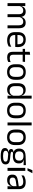

<svg xmlns="http://www.w3.org/2000/svg" viewBox="2163 -2886 910 5276"><g transform="rotate(90 2618.0 -248.0)"><path d="M675.5 0V-305.5Q675.5 -344 665.8 -372.2Q656 -400.5 633.8 -416Q611.5 -431.5 574 -431.5Q538.5 -431.5 512.5 -417Q486.5 -402.5 470.5 -378.2Q454.5 -354 448 -323L435.5 -380.5H445.5Q453.5 -412 472.5 -439Q491.5 -466 524 -482.5Q556.5 -499 604.5 -499Q659 -499 692.2 -477.5Q725.5 -456 741 -414.8Q756.5 -373.5 756.5 -314.5V0ZM66 0V-488H147L143.5 -371L147 -366V0ZM371 0V-305.5Q371 -344 361.2 -372.2Q351.5 -400.5 329.5 -416Q307.5 -431.5 270 -431.5Q234 -431.5 208 -417Q182 -402.5 166 -377.8Q150 -353 143.5 -321.5L128.5 -379H146.5Q154 -412 172.5 -439.2Q191 -466.5 222.8 -482.8Q254.5 -499 300 -499Q367.5 -499 402.8 -464Q438 -429 447 -362Q449.5 -352 450.5 -340.2Q451.5 -328.5 451.5 -317V0Z M1087 11Q975.5 11 919 -43.5Q862.5 -98 862.5 -199.5V-286.5Q862.5 -389.5 915 -445.2Q967.5 -501 1068.5 -501Q1136.5 -501 1182 -475.8Q1227.5 -450.5 1250.5 -404Q1273.5 -357.5 1273.5 -293V-275Q1273.5 -259 1272.2 -243Q1271 -227 1269 -211.5H1194.5Q1195.5 -235.5 1195.8 -257Q1196 -278.5 1196 -296.5Q1196 -341 1181.8 -371.8Q1167.5 -402.5 1139.2 -418.8Q1111 -435 1068.5 -435Q1005.5 -435 974 -398.5Q942.5 -362 942.5 -294V-247.5L943 -237.5V-191Q943 -160.5 952 -136Q961 -111.5 980.2 -93.8Q999.5 -76 1029.2 -66.8Q1059 -57.5 1100 -57.5Q1147.5 -57.5 1188.5 -70Q1229.5 -82.5 1265.5 -104L1258 -34Q1225.5 -13.5 1182.5 -1.2Q1139.5 11 1087 11ZM905 -211.5V-272.5H1252V-211.5Z M1560 10Q1503.5 10 1469 -7Q1434.5 -24 1419 -58.5Q1403.5 -93 1403.5 -144.5V-452.5H1483.5V-154Q1483.5 -106 1505.5 -83.2Q1527.5 -60.5 1579.5 -60.5Q1609 -60.5 1636.2 -67Q1663.5 -73.5 1687.5 -85.5L1680 -16Q1656.5 -4 1625 3Q1593.5 10 1560 10ZM1323.5 -416V-481H1682.5L1675 -416ZM1404 -473 1403.5 -610 1485 -620.5 1481.5 -473Z M1959 12.5Q1854 12.5 1799.8 -44.2Q1745.5 -101 1745.5 -207.5V-282Q1745.5 -388 1800 -444.5Q1854.5 -501 1959 -501Q2064 -501 2118.2 -444.5Q2172.5 -388 2172.5 -282V-207.5Q2172.5 -101 2118.2 -44.2Q2064 12.5 1959 12.5ZM1959 -53.5Q2024 -53.5 2057.8 -92Q2091.5 -130.5 2091.5 -203V-286.5Q2091.5 -358.5 2057.8 -396.8Q2024 -435 1959 -435Q1894.5 -435 1860.5 -396.8Q1826.5 -358.5 1826.5 -286.5V-203Q1826.5 -130.5 1860.5 -92Q1894.5 -53.5 1959 -53.5Z M2446 10.5Q2358 10.5 2312 -44Q2266 -98.5 2266 -203V-283.5Q2266 -388.5 2312.5 -443.8Q2359 -499 2449.5 -499Q2494.5 -499 2527.5 -483.8Q2560.5 -468.5 2581 -441Q2601.5 -413.5 2608.5 -376H2635L2611 -301.5Q2609.5 -344.5 2591.8 -373.8Q2574 -403 2543.8 -418Q2513.5 -433 2474.5 -433Q2412.5 -433 2379.8 -397Q2347 -361 2347 -291V-198Q2347 -129 2379.8 -93Q2412.5 -57 2474.5 -57Q2511.5 -57 2540 -71.2Q2568.5 -85.5 2587.2 -110.8Q2606 -136 2613 -168L2633 -110H2609Q2602 -77 2582.2 -49.5Q2562.5 -22 2529.2 -5.8Q2496 10.5 2446 10.5ZM2609 0 2612.5 -118 2611 -144V-348L2611.5 -365L2609.5 -503.5V-662.5H2690V0Z M3016 12.5Q2911 12.5 2856.8 -44.2Q2802.5 -101 2802.5 -207.5V-282Q2802.5 -388 2857 -444.5Q2911.5 -501 3016 -501Q3121 -501 3175.2 -444.5Q3229.5 -388 3229.5 -282V-207.5Q3229.5 -101 3175.2 -44.2Q3121 12.5 3016 12.5ZM3016 -53.5Q3081 -53.5 3114.8 -92Q3148.5 -130.5 3148.5 -203V-286.5Q3148.5 -358.5 3114.8 -396.8Q3081 -435 3016 -435Q2951.5 -435 2917.5 -396.8Q2883.5 -358.5 2883.5 -286.5V-203Q2883.5 -130.5 2917.5 -92Q2951.5 -53.5 3016 -53.5Z M3344.5 0V-662.5H3425V0Z M3753.5 12.5Q3648.5 12.5 3594.2 -44.2Q3540 -101 3540 -207.5V-282Q3540 -388 3594.5 -444.5Q3649 -501 3753.5 -501Q3858.5 -501 3912.8 -444.5Q3967 -388 3967 -282V-207.5Q3967 -101 3912.8 -44.2Q3858.5 12.5 3753.5 12.5ZM3753.5 -53.5Q3818.5 -53.5 3852.2 -92Q3886 -130.5 3886 -203V-286.5Q3886 -358.5 3852.2 -396.8Q3818.5 -435 3753.5 -435Q3689 -435 3655 -396.8Q3621 -358.5 3621 -286.5V-203Q3621 -130.5 3655 -92Q3689 -53.5 3753.5 -53.5Z M4269 -146Q4169.5 -146 4116.2 -189.5Q4063 -233 4063 -314V-326.5Q4063 -377 4083.8 -414.5Q4104.5 -452 4150 -473.2Q4195.5 -494.5 4269 -496.5L4518 -504.5V-440.5L4371 -445.5L4370.5 -442Q4405 -435 4427 -418Q4449 -401 4459.8 -375.5Q4470.5 -350 4470.5 -316V-305Q4470.5 -227.5 4419.5 -186.8Q4368.5 -146 4269 -146ZM4265.5 123H4277Q4322 123 4354.2 116.2Q4386.5 109.5 4404 95Q4421.5 80.5 4421.5 56.5V54.5Q4421.5 26.5 4401.2 11.8Q4381 -3 4332 -7.5L4194 -20L4217 -21Q4189 -17 4167.8 -8Q4146.5 1 4134.5 15.8Q4122.5 30.5 4122.5 52.5V53.5Q4122.5 79 4140 94.5Q4157.5 110 4189.5 116.5Q4221.5 123 4265.5 123ZM4261 187.5Q4195 187.5 4147.2 176.2Q4099.5 165 4073.2 139.8Q4047 114.5 4047 72V70Q4047 40 4061.2 20Q4075.5 0 4099.8 -11.5Q4124 -23 4154 -27L4153.5 -30Q4112.5 -37 4093 -54.2Q4073.5 -71.5 4073.5 -99V-99.5Q4073.5 -118.5 4082.2 -132Q4091 -145.5 4108.8 -153.5Q4126.5 -161.5 4154 -163.5V-173.5L4247 -150L4209 -151Q4175 -150.5 4162 -142.8Q4149 -135 4149 -119.5V-119Q4149 -102.5 4167.5 -94Q4186 -85.5 4230.5 -80.5L4349 -68.5Q4426.5 -60.5 4462 -31.2Q4497.5 -2 4497.5 55V57.5Q4497.5 103 4470.5 132Q4443.5 161 4394 174.2Q4344.5 187.5 4275.5 187.5ZM4268 -206Q4310 -206 4337.8 -218.2Q4365.5 -230.5 4379.8 -255.2Q4394 -280 4394 -316V-328Q4394 -363 4380.2 -387.5Q4366.5 -412 4339 -424.8Q4311.5 -437.5 4270 -437.5H4267Q4222 -437.5 4193.8 -423.8Q4165.5 -410 4152.8 -385.2Q4140 -360.5 4140 -327.5V-316Q4140 -280 4154.2 -255.5Q4168.5 -231 4197 -218.5Q4225.5 -206 4268 -206Z M4593.5 0V-488H4674.5V0ZM4657.5 -683H4740.5V-682.5L4668.5 -548.5H4602V-549Z M5097 0 5100.5 -118.5 5097.5 -131V-286.5L5098 -315Q5098 -374.5 5067.8 -403Q5037.5 -431.5 4972 -431.5Q4919.5 -431.5 4875.8 -416.5Q4832 -401.5 4798 -381.5L4805.5 -450.5Q4824.5 -462 4850.8 -473.2Q4877 -484.5 4910.8 -492Q4944.5 -499.5 4985 -499.5Q5037.5 -499.5 5074.2 -486.8Q5111 -474 5133.8 -450Q5156.5 -426 5167 -392Q5177.5 -358 5177.5 -316V0ZM4929 10.5Q4856.5 10.5 4817.8 -24.8Q4779 -60 4779 -125.5V-140Q4779 -207.5 4820.8 -240.8Q4862.5 -274 4953.5 -287L5108 -309L5112.5 -250L4963.5 -228.5Q4907.5 -220.5 4883.5 -201.2Q4859.5 -182 4859.5 -144.5V-136.5Q4859.5 -98 4883.2 -77.5Q4907 -57 4954.5 -57Q4996.5 -57 5026.5 -71.5Q5056.5 -86 5075 -110.5Q5093.5 -135 5100 -165L5112.5 -110H5097Q5090 -78 5070.8 -50.5Q5051.5 -23 5017 -6.2Q4982.5 10.5 4929 10.5Z"/></g></svg>

Font: Anek Gujarati
Style: Regular
Weight: 400
Designer: Mrunmayee Ghaisas (Gujarati), Yesha Goshar (Latin)
Foundry: Ek Type
Version: Version 1.003